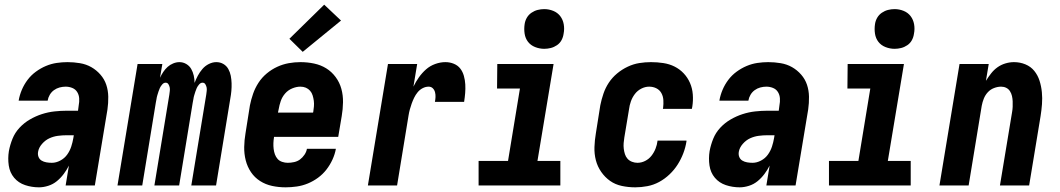

<svg xmlns="http://www.w3.org/2000/svg" viewBox="-20 -794 4540 822"><path d="M147 8Q116 8 87.5 -1.5Q59 -11 40.5 -33Q22 -55 17.5 -85.5Q13 -116 18 -147Q23 -174 33.5 -200Q44 -226 63.5 -247Q83 -268 108 -282.5Q133 -297 159.5 -305.5Q186 -314 213 -317Q240 -320 266 -320H314L317 -343Q320 -358 319 -373Q318 -388 310.5 -400Q303 -412 289.5 -417.5Q276 -423 261 -423Q248 -423 235 -419.5Q222 -416 211 -408Q200 -400 193 -388Q186 -376 184 -363H60V-364Q64 -387 73.5 -409.5Q83 -432 98 -452Q113 -472 133.5 -487Q154 -502 176.5 -511.5Q199 -521 222.5 -524.5Q246 -528 269 -528Q296 -528 322.5 -523.5Q349 -519 371 -506.5Q393 -494 410 -474.5Q427 -455 435 -431Q443 -407 443.5 -380Q444 -353 440 -325L386 0H261L275 -85Q266 -67 253 -49.5Q240 -32 223.5 -18.5Q207 -5 186.5 1.5Q166 8 147 8ZM202 -97Q220 -97 238 -106.5Q256 -116 267.5 -132Q279 -148 285 -166.5Q291 -185 294 -203L296 -215H266Q247 -215 228 -212.5Q209 -210 191.5 -202Q174 -194 160 -178Q146 -162 143 -144Q141 -132 145 -122Q149 -112 158 -106.5Q167 -101 178.5 -99Q190 -97 202 -97Z M483 0 569 -520H675L665 -461Q671 -474 679 -486Q687 -498 697.5 -507.5Q708 -517 721.5 -522.5Q735 -528 748 -528Q764 -528 777.5 -520Q791 -512 798.5 -499Q806 -486 809.5 -470.5Q813 -455 813 -439Q819 -455 827 -470Q835 -485 846.5 -498.5Q858 -512 874 -520Q890 -528 906 -528Q923 -528 936.5 -520Q950 -512 957.5 -498.5Q965 -485 968 -469.5Q971 -454 971.5 -437.5Q972 -421 970.5 -404.5Q969 -388 966 -372L905 0H799L863 -389Q864 -397 865 -405Q866 -413 864.5 -420Q863 -427 859 -433.5Q855 -440 847 -440Q839 -440 832.5 -432.5Q826 -425 822.5 -417.5Q819 -410 816.5 -402Q814 -394 811.5 -386Q809 -378 808 -370Q807 -362 805 -354L747 0H641L705 -389Q706 -397 707 -405Q708 -413 706.5 -420Q705 -427 701 -433.5Q697 -440 689 -440Q681 -440 674.5 -432.5Q668 -425 664.5 -417.5Q661 -410 658.5 -402Q656 -394 653.5 -386Q651 -378 650 -370Q649 -362 647 -354L589 0Z M1203 8Q1173 8 1145 2Q1117 -4 1093.5 -19Q1070 -34 1054.5 -57Q1039 -80 1032 -107.5Q1025 -135 1025.5 -164.5Q1026 -194 1031 -223L1050 -343Q1055 -368 1063.5 -392.5Q1072 -417 1086.5 -439.5Q1101 -462 1122 -479.5Q1143 -497 1167 -508Q1191 -519 1216 -523.5Q1241 -528 1266 -528Q1296 -528 1324.5 -522Q1353 -516 1376.5 -501.5Q1400 -487 1417 -464Q1434 -441 1441.5 -413.5Q1449 -386 1448.5 -356Q1448 -326 1443 -297L1428 -208H1153V-206Q1151 -194 1150.5 -181.5Q1150 -169 1151.5 -156.5Q1153 -144 1157 -133Q1161 -122 1168.5 -113.5Q1176 -105 1188 -101Q1200 -97 1212 -97Q1225 -97 1239 -100Q1253 -103 1264 -111Q1275 -119 1283.5 -131.5Q1292 -144 1294 -157H1418Q1414 -134 1403.5 -111Q1393 -88 1377.5 -68Q1362 -48 1341.5 -33Q1321 -18 1298 -8.5Q1275 1 1250.5 4.5Q1226 8 1203 8ZM1170 -312H1320L1321 -314Q1323 -326 1324 -338.5Q1325 -351 1323.5 -362.5Q1322 -374 1318.5 -385.5Q1315 -397 1307.5 -405.5Q1300 -414 1289.5 -418.5Q1279 -423 1266 -423Q1249 -423 1231 -415.5Q1213 -408 1200.5 -393.5Q1188 -379 1182 -361.5Q1176 -344 1173 -326ZM1276 -572 1219 -628 1368 -774 1440 -706Z M1555 0 1641 -520H1766L1750 -423Q1760 -444 1773.5 -463Q1787 -482 1804 -497Q1821 -512 1843 -520Q1865 -528 1887 -528Q1906 -528 1923 -521Q1940 -514 1950.5 -500.5Q1961 -487 1966 -469Q1971 -451 1972 -432.5Q1973 -414 1971.5 -395.5Q1970 -377 1967 -358H1842Q1844 -368 1844.5 -378.5Q1845 -389 1842.5 -399Q1840 -409 1833 -416Q1826 -423 1815 -423Q1802 -423 1789.5 -416.5Q1777 -410 1768 -399Q1759 -388 1753 -375.5Q1747 -363 1742.5 -350.5Q1738 -338 1734.5 -325Q1731 -312 1729 -299L1680 0Z M2029 0V-105H2155L2206 -415H2108L2109 -520H2350L2281 -105H2379V0ZM2310 -585Q2290 -585 2271 -592.5Q2252 -600 2240.5 -615Q2229 -630 2226 -650Q2223 -670 2226 -690Q2228 -705 2235.5 -718Q2243 -731 2255.5 -739.5Q2268 -748 2282 -751.5Q2296 -755 2310 -755Q2330 -755 2348.5 -747.5Q2367 -740 2378.5 -725Q2390 -710 2393.5 -690Q2397 -670 2393 -650Q2391 -635 2384 -622Q2377 -609 2364.5 -600.5Q2352 -592 2338 -588.5Q2324 -585 2310 -585Z M2700 8Q2670 8 2642 2Q2614 -4 2592 -19.5Q2570 -35 2554 -58Q2538 -81 2531 -108Q2524 -135 2525 -164.5Q2526 -194 2531 -223L2550 -343Q2555 -368 2563.5 -393Q2572 -418 2586.5 -440Q2601 -462 2622 -479.5Q2643 -497 2667.5 -508.5Q2692 -520 2717 -524Q2742 -528 2767 -528Q2794 -528 2820 -524Q2846 -520 2868 -509Q2890 -498 2907 -480Q2924 -462 2934 -439Q2944 -416 2946 -390Q2948 -364 2944 -338L2942 -328H2818L2819 -333Q2821 -349 2820 -365.5Q2819 -382 2811.5 -395.5Q2804 -409 2790 -416Q2776 -423 2759 -423Q2742 -423 2725.5 -414.5Q2709 -406 2698 -391.5Q2687 -377 2681 -360Q2675 -343 2673 -326L2653 -206Q2651 -194 2650 -181.5Q2649 -169 2650.5 -157Q2652 -145 2655.5 -134Q2659 -123 2666.5 -114.5Q2674 -106 2685.5 -101.5Q2697 -97 2709 -97Q2726 -97 2742 -105Q2758 -113 2769 -127Q2780 -141 2786.5 -157.5Q2793 -174 2795 -191V-192H2919V-189Q2915 -163 2905.5 -138Q2896 -113 2881.5 -90Q2867 -67 2846.5 -47.5Q2826 -28 2802 -15Q2778 -2 2751.5 3Q2725 8 2700 8Z M3147 8Q3116 8 3087.5 -1.5Q3059 -11 3040.5 -33Q3022 -55 3017.5 -85.5Q3013 -116 3018 -147Q3023 -174 3033.5 -200Q3044 -226 3063.5 -247Q3083 -268 3108 -282.5Q3133 -297 3159.5 -305.5Q3186 -314 3213 -317Q3240 -320 3266 -320H3314L3317 -343Q3320 -358 3319 -373Q3318 -388 3310.5 -400Q3303 -412 3289.5 -417.5Q3276 -423 3261 -423Q3248 -423 3235 -419.5Q3222 -416 3211 -408Q3200 -400 3193 -388Q3186 -376 3184 -363H3060V-364Q3064 -387 3073.5 -409.5Q3083 -432 3098 -452Q3113 -472 3133.5 -487Q3154 -502 3176.5 -511.5Q3199 -521 3222.5 -524.5Q3246 -528 3269 -528Q3296 -528 3322.5 -523.5Q3349 -519 3371 -506.5Q3393 -494 3410 -474.5Q3427 -455 3435 -431Q3443 -407 3443.5 -380Q3444 -353 3440 -325L3386 0H3261L3275 -85Q3266 -67 3253 -49.5Q3240 -32 3223.5 -18.5Q3207 -5 3186.5 1.5Q3166 8 3147 8ZM3202 -97Q3220 -97 3238 -106.5Q3256 -116 3267.5 -132Q3279 -148 3285 -166.5Q3291 -185 3294 -203L3296 -215H3266Q3247 -215 3228 -212.5Q3209 -210 3191.5 -202Q3174 -194 3160 -178Q3146 -162 3143 -144Q3141 -132 3145 -122Q3149 -112 3158 -106.5Q3167 -101 3178.5 -99Q3190 -97 3202 -97Z M3529 0V-105H3655L3706 -415H3608L3609 -520H3850L3781 -105H3879V0ZM3810 -585Q3790 -585 3771 -592.5Q3752 -600 3740.5 -615Q3729 -630 3726 -650Q3723 -670 3726 -690Q3728 -705 3735.5 -718Q3743 -731 3755.5 -739.5Q3768 -748 3782 -751.5Q3796 -755 3810 -755Q3830 -755 3848.5 -747.5Q3867 -740 3878.5 -725Q3890 -710 3893.5 -690Q3897 -670 3893 -650Q3891 -635 3884 -622Q3877 -609 3864.5 -600.5Q3852 -592 3838 -588.5Q3824 -585 3810 -585Z M4002 0 4088 -520H4213L4201 -448Q4211 -464 4223 -479.5Q4235 -495 4250.5 -506Q4266 -517 4284.5 -522.5Q4303 -528 4321 -528Q4347 -528 4370 -518.5Q4393 -509 4408 -490.5Q4423 -472 4430.5 -448.5Q4438 -425 4440.5 -399.5Q4443 -374 4441 -348Q4439 -322 4435 -297L4386 0H4261L4313 -314Q4315 -325 4315.5 -337Q4316 -349 4315.5 -360.5Q4315 -372 4312.5 -383Q4310 -394 4304 -403.5Q4298 -413 4288 -418Q4278 -423 4266 -423Q4251 -423 4235.5 -417Q4220 -411 4209 -399Q4198 -387 4192 -372Q4186 -357 4183 -341L4127 0Z"/></svg>

Font: Iosevka Extrabold Oblique
Style: Regular
Weight: 800
Italic angle: -9°
Monospace: yes
Designer: Belleve Invis
Foundry: Belleve Invis
Version: Version 32.5.0; ttfautohint (v1.8.4)